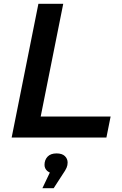

<svg xmlns="http://www.w3.org/2000/svg" viewBox="-20 -720 639 1005"><path d="M41 0 181 -700H311L193 -110H559L537 0ZM202 265 260 143 268 188Q242 188 227.5 175Q213 162 213 143Q213 117 229 100Q245 83 276 83Q305 83 319.5 97Q334 111 334 131Q334 145 328.5 158Q323 171 307 194L261 265Z"/></svg>

Font: MOST Montserrat SemiBold
Style: Italic
Weight: 600
Italic angle: -11.3°
Designer: Julieta Ulanovsky
Foundry: Julieta Ulanovsky
Version: Version 8.000;March 11, 2024;FontCreator 15.0.0.2926 64-bit